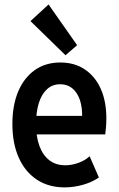

<svg xmlns="http://www.w3.org/2000/svg" viewBox="-20 -812 519 840"><path d="M262.7 7.8Q192.4 7.8 141.1 -26.1Q89.8 -60.1 62 -122.3Q34.2 -184.6 34.2 -270Q34.2 -350.6 59.3 -410.9Q84.5 -471.2 131.6 -504.9Q178.7 -538.6 244.1 -538.6Q305.7 -538.6 350.8 -508.5Q396 -478.5 420.7 -423.6Q445.3 -368.7 445.3 -293.9Q445.3 -273.9 443.8 -255.6Q442.4 -237.3 440.4 -224.1H122.6V-305.2H339.4Q339.4 -369.6 313.7 -406.5Q288.1 -443.4 243.2 -443.4Q209 -443.4 185.3 -421.4Q161.6 -399.4 149.7 -360.6Q137.7 -321.8 137.7 -269.5Q137.7 -213.4 152.6 -173.1Q167.5 -132.8 196 -110.8Q224.6 -88.9 265.6 -88.9Q293.9 -88.9 323 -99.4Q352.1 -109.9 372.1 -128.4L412.6 -35.6Q383.3 -15.1 343.3 -3.7Q303.2 7.8 262.7 7.8ZM266.6 -570.3 113.3 -719.7 192.4 -792.5 317.4 -614.3Z"/></svg>

Font: Reddit Sans Condensed SemiBold
Style: Regular
Weight: 600
Designer: Stephen Hutchings
Foundry: Reddit
Version: Version 1.014